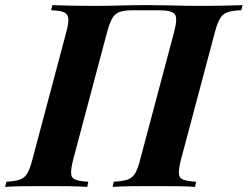

<svg xmlns="http://www.w3.org/2000/svg" viewBox="-61 -728 965 748"><path d="M514 -708Q563 -708 599.5 -707Q636 -706 664.5 -705.5Q693 -705 719 -705Q769 -705 813 -706Q857 -707 884 -708L879 -688Q845 -687 826 -680.5Q807 -674 796.5 -656.5Q786 -639 776 -602L644 -106Q635 -70 636 -52Q637 -34 653 -28Q669 -22 703 -20L699 0Q673 -2 629 -2.5Q585 -3 535 -3Q492 -3 449 -2.5Q406 -2 378 0L382 -20Q416 -22 435 -28Q454 -34 465 -52Q476 -70 485 -106L617 -602Q632 -657 620 -672.5Q608 -688 558 -688H457Q424 -688 405.5 -681.5Q387 -675 376.5 -657Q366 -639 356 -602L224 -106Q215 -70 216 -52Q217 -34 233 -28Q249 -22 283 -20L279 0Q251 -2 208.5 -2.5Q166 -3 122 -3Q72 -3 29 -2.5Q-14 -2 -41 0L-36 -20Q-3 -22 15.5 -28Q34 -34 45 -52Q56 -70 65 -106L197 -602Q207 -639 205 -656.5Q203 -674 187.5 -680.5Q172 -687 138 -688L143 -708Q169 -707 212.5 -706Q256 -705 306 -705Q332 -705 360 -705.5Q388 -706 425 -707Q462 -708 514 -708Z"/></svg>

Font: Playfair Display
Style: Bold Italic
Weight: 700
Italic angle: -14°
Designer: Claus Eggers Sørensen
Foundry: Claus Eggers Sørensen
Version: Version 1.203